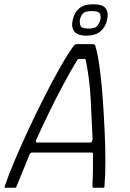

<svg xmlns="http://www.w3.org/2000/svg" viewBox="-20 -880 610 900"><path d="M6 0Q2 0 1.5 -2.5Q1 -5 4 -12Q20 -60 48.5 -127Q77 -194 112 -269.5Q147 -345 185 -420Q223 -495 259 -559Q295 -623 325 -665Q329 -669 332 -671Q335 -673 338 -673H417Q421 -672 423.5 -671Q426 -670 427 -665Q439 -624 447.5 -559.5Q456 -495 461.5 -419Q467 -343 470.5 -266Q474 -189 474 -123Q474 -57 470 -13Q470 -5 469 -2.5Q468 0 463 0H419Q415 0 414.5 -2Q414 -4 413 -10Q415 -38 415.5 -76Q416 -114 416 -156Q417 -162 414.5 -163.5Q412 -165 406 -165H132Q127 -165 124 -163Q121 -161 118 -155Q102 -114 86 -76Q70 -38 59 -10Q57 -4 55.5 -2Q54 0 50 0ZM155 -212H403Q407 -212 410 -215.5Q413 -219 414 -228Q410 -322 405 -416.5Q400 -511 382 -598Q381 -604 374 -604H353Q346 -604 341 -597Q315 -554 281 -491.5Q247 -429 213 -359Q179 -289 149 -223Q148 -220 148 -216Q148 -212 155 -212ZM482 -787Q475 -754 451.5 -733.5Q428 -713 385 -713Q342 -713 327.5 -733.5Q313 -754 321 -787Q328 -821 351 -840.5Q374 -860 417 -860Q461 -860 475.5 -840.5Q490 -821 482 -787ZM451 -790Q454 -806 447.5 -817Q441 -828 411 -828Q379 -828 369 -817Q359 -806 355 -790Q352 -775 357 -760.5Q362 -746 395 -746Q428 -746 437.5 -760.5Q447 -775 451 -790Z"/></svg>

Font: Glory Light
Style: Italic
Weight: 300
Italic angle: -12°
Version: Version 1.011